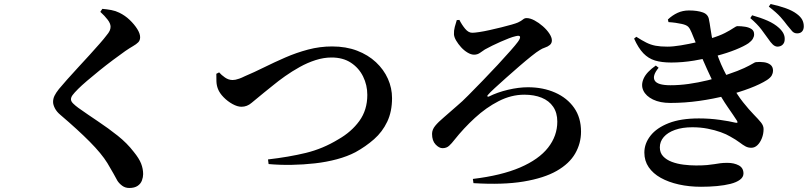

<svg xmlns="http://www.w3.org/2000/svg" viewBox="-20 -863 4040 955"><path d="M623 72Q603 72 588 61Q573 50 564 36Q555 20 544.5 0.5Q534 -19 514 -52Q485 -99 426.5 -158Q368 -217 280 -292Q262 -307 253 -324.5Q244 -342 244 -356Q244 -372 251 -386.5Q258 -401 273 -420Q289 -439 314 -467.5Q339 -496 368 -527Q397 -558 425 -589Q453 -620 475.5 -645.5Q498 -671 509 -686Q521 -700 525.5 -710Q530 -720 530 -730Q530 -746 515.5 -765Q501 -784 479 -804L489 -819Q512 -817 533.5 -813Q555 -809 573 -800Q602 -786 625 -764Q648 -742 662.5 -719Q677 -696 677 -678Q677 -662 667.5 -652.5Q658 -643 641.5 -633.5Q625 -624 603 -609Q576 -590 542 -564.5Q508 -539 474.5 -512Q441 -485 413 -461Q385 -437 369 -421Q349 -401 341 -390Q333 -379 333 -369Q333 -359 343.5 -348.5Q354 -338 369 -327Q417 -293 468 -259Q519 -225 565.5 -188Q612 -151 645 -108Q672 -75 682 -49Q692 -23 692 3Q692 18 686 34.5Q680 51 664.5 61.5Q649 72 623 72Z M1313 -70Q1417 -82 1501.5 -102.5Q1586 -123 1663 -170Q1728 -207 1767.5 -261.5Q1807 -316 1807 -391Q1807 -440 1786 -482.5Q1765 -525 1725.5 -551Q1686 -577 1629 -577Q1590 -577 1549.5 -564Q1509 -551 1470.5 -529.5Q1432 -508 1398 -484Q1364 -460 1337.5 -438Q1311 -416 1294 -403Q1254 -371 1231.5 -351.5Q1209 -332 1181 -332Q1161 -332 1136.5 -345.5Q1112 -359 1092 -379.5Q1072 -400 1064 -421Q1057 -439 1056.5 -459Q1056 -479 1056 -496L1070 -503Q1081 -490 1099 -477.5Q1117 -465 1137 -465Q1144 -465 1151.5 -466.5Q1159 -468 1170.5 -472Q1182 -476 1198 -484Q1243 -503 1293.5 -528Q1344 -553 1399 -577Q1454 -601 1512.5 -616.5Q1571 -632 1632 -632Q1701 -632 1756 -611Q1811 -590 1850 -553.5Q1889 -517 1909.5 -471Q1930 -425 1930 -375Q1930 -308 1906 -257.5Q1882 -207 1840.5 -170.5Q1799 -134 1748 -106Q1708 -85 1656 -71Q1604 -57 1546.5 -50.5Q1489 -44 1430 -43Q1371 -42 1316 -47Z M2332 27Q2474 10 2567 -30Q2660 -70 2706 -128.5Q2752 -187 2752 -258Q2752 -302 2731.5 -332Q2711 -362 2674 -377Q2637 -392 2588 -392Q2523 -392 2460.5 -360Q2398 -328 2342 -276.5Q2286 -225 2240 -167Q2227 -150 2214 -138Q2201 -126 2181 -126Q2164 -126 2146.5 -144.5Q2129 -163 2129 -197Q2129 -218 2144.5 -237Q2160 -256 2188 -279.5Q2216 -303 2255 -338Q2277 -356 2310 -389.5Q2343 -423 2381.5 -462.5Q2420 -502 2456 -541Q2492 -580 2519 -610.5Q2546 -641 2556 -655Q2569 -673 2566.5 -680.5Q2564 -688 2545 -683Q2531 -680 2511.5 -672.5Q2492 -665 2470.5 -655.5Q2449 -646 2428.5 -636Q2408 -626 2392 -617Q2381 -610 2368 -600.5Q2355 -591 2338 -591Q2323 -591 2305.5 -601.5Q2288 -612 2273.5 -628Q2259 -644 2249 -661Q2239 -678 2238 -692Q2237 -710 2242 -729Q2247 -748 2252 -763L2265 -764Q2277 -740 2293.5 -720Q2310 -700 2329 -700Q2340 -700 2363.5 -703.5Q2387 -707 2416 -713.5Q2445 -720 2473.5 -727Q2502 -734 2524.5 -740.5Q2547 -747 2556 -751Q2573 -759 2581 -766Q2589 -773 2599 -773Q2617 -773 2638.5 -761.5Q2660 -750 2680 -732.5Q2700 -715 2712.5 -696Q2725 -677 2725 -662Q2725 -648 2715 -639.5Q2705 -631 2691 -626.5Q2677 -622 2665 -614Q2651 -606 2623.5 -584Q2596 -562 2563 -533.5Q2530 -505 2497.5 -476Q2465 -447 2440.5 -424.5Q2416 -402 2407 -391Q2402 -386 2404.5 -383.5Q2407 -381 2412 -383Q2454 -404 2507 -416.5Q2560 -429 2606 -429Q2681 -429 2741 -402.5Q2801 -376 2835.5 -327Q2870 -278 2870 -208Q2870 -150 2841 -99.5Q2812 -49 2749 -13Q2686 23 2584 40Q2482 57 2335 48Z M3846 -631Q3834 -632 3823.5 -642Q3813 -652 3801 -670Q3787 -690 3767 -716.5Q3747 -743 3712 -773L3721 -787Q3764 -775 3798 -760Q3832 -745 3855 -724Q3871 -709 3877.5 -695Q3884 -681 3883 -667Q3883 -651 3873 -641Q3863 -631 3846 -631ZM3467 66Q3408 66 3356.5 54.5Q3305 43 3266.5 21.5Q3228 0 3206.5 -31.5Q3185 -63 3185 -104Q3185 -149 3215.5 -188Q3246 -227 3306 -250.5Q3366 -274 3456 -274Q3510 -274 3559.5 -267Q3609 -260 3637 -253Q3647 -251 3648 -253.5Q3649 -256 3646 -262Q3630 -287 3600 -330Q3570 -373 3537 -435Q3518 -472 3497 -518.5Q3476 -565 3456 -613Q3436 -661 3420 -701Q3412 -721 3403 -730Q3394 -739 3371 -744Q3358 -747 3340.5 -749.5Q3323 -752 3305 -753L3302 -766Q3324 -787 3350 -799Q3376 -811 3407 -811Q3449 -811 3476.5 -801Q3504 -791 3507 -762Q3510 -749 3513 -726.5Q3516 -704 3520.5 -680.5Q3525 -657 3532 -638Q3544 -601 3555 -572Q3566 -543 3580 -514.5Q3594 -486 3613 -452Q3646 -392 3676 -354.5Q3706 -317 3729 -293.5Q3752 -270 3765 -254Q3778 -238 3778 -221Q3778 -197 3769.5 -175.5Q3761 -154 3747.5 -141Q3734 -128 3717 -128Q3701 -128 3688 -135Q3675 -142 3658 -155Q3641 -168 3612 -184Q3594 -195 3565 -205.5Q3536 -216 3500 -223Q3464 -230 3424 -230Q3374 -230 3337.5 -217Q3301 -204 3281.5 -181.5Q3262 -159 3262 -130Q3262 -103 3278.5 -85.5Q3295 -68 3321.5 -58Q3348 -48 3380 -44Q3412 -40 3442 -40Q3476 -40 3497 -42Q3518 -44 3533 -46.5Q3548 -49 3562.5 -51Q3577 -53 3598 -53Q3631 -53 3654.5 -40.5Q3678 -28 3678 0Q3678 18 3660.5 31Q3643 44 3613.5 51.5Q3584 59 3546 62.5Q3508 66 3467 66ZM3314 -351Q3263 -351 3228 -368Q3193 -385 3180 -412.5Q3167 -440 3181.5 -472.5Q3196 -505 3242 -537L3256 -526Q3223 -486 3236.5 -462.5Q3250 -439 3315 -439Q3359 -439 3405.5 -445.5Q3452 -452 3501.5 -464Q3551 -476 3600 -493Q3653 -511 3681.5 -524.5Q3710 -538 3723 -546Q3736 -554 3740 -554Q3760 -556 3779.5 -553.5Q3799 -551 3812 -541Q3825 -531 3825 -511Q3825 -500 3819 -488.5Q3813 -477 3795 -465Q3762 -444 3709.5 -424Q3657 -404 3592.5 -387.5Q3528 -371 3457 -361Q3386 -351 3314 -351ZM3319 -552Q3271 -552 3238 -562Q3205 -572 3180 -598Q3155 -624 3134 -671L3145 -680Q3173 -662 3195 -651Q3217 -640 3241 -635.5Q3265 -631 3299 -631Q3328 -631 3367 -637.5Q3406 -644 3445.5 -653Q3485 -662 3513 -671Q3559 -685 3586 -699Q3613 -713 3627.5 -723Q3642 -733 3648 -733Q3667 -733 3686 -730Q3705 -727 3718 -718.5Q3731 -710 3731 -692Q3731 -681 3724.5 -670Q3718 -659 3703 -648Q3681 -633 3639 -616Q3597 -599 3543.5 -585Q3490 -571 3432 -561.5Q3374 -552 3319 -552ZM3945 -697Q3930 -697 3920 -708Q3910 -719 3895 -738Q3882 -756 3862.5 -778Q3843 -800 3804 -830L3813 -843Q3855 -834 3888.5 -822Q3922 -810 3943 -794Q3962 -780 3970 -765Q3978 -750 3978 -732Q3978 -716 3969.5 -706.5Q3961 -697 3945 -697Z"/></svg>

Font: Noto Serif SC ExtraLight
Style: Bold
Weight: 700
Version: Version 2.002-H1;hotconv 1.1.0;makeotfexe 2.6.0